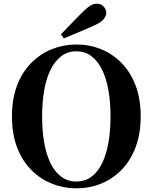

<svg xmlns="http://www.w3.org/2000/svg" viewBox="-20 -1005 830 1044"><path d="M311 -818Q342 -849 371.5 -880.5Q401 -912 429 -939Q454 -964 471.5 -974.5Q489 -985 507 -985Q529 -985 543.5 -969.5Q558 -954 558 -935Q558 -921 545.5 -903Q533 -885 495 -868Q454 -849 411.5 -831.5Q369 -814 327 -796ZM395 19Q326 19 263 -6Q200 -31 150.5 -80.5Q101 -130 73 -203Q45 -276 45 -372Q45 -468 73 -541Q101 -614 150.5 -663.5Q200 -713 263 -738Q326 -763 395 -763Q466 -763 528.5 -738Q591 -713 640 -663.5Q689 -614 717 -541Q745 -468 745 -372Q745 -277 717 -203.5Q689 -130 640 -80.5Q591 -31 528.5 -6Q466 19 395 19ZM395 -18Q443 -18 478 -44.5Q513 -71 536 -119Q559 -167 570 -231.5Q581 -296 581 -372Q581 -448 570 -512Q559 -576 536 -624Q513 -672 478 -699Q443 -726 395 -726Q348 -726 312.5 -699Q277 -672 254 -624Q231 -576 220 -512Q209 -448 209 -372Q209 -296 220 -231.5Q231 -167 254 -119Q277 -71 312.5 -44.5Q348 -18 395 -18Z"/></svg>

Font: Noto Serif JP ExtraLight ExtraBold
Style: Regular
Weight: 800
Version: Version 2.003-H1;hotconv 1.1.1;makeotfexe 2.6.0